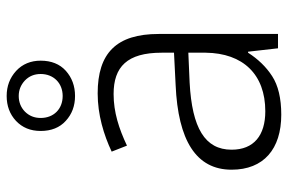

<svg xmlns="http://www.w3.org/2000/svg" viewBox="-164 -690 864 576"><g transform="rotate(-90 268.0 -402.0)"><path d="M268.1 -608.9C297.9 -608.9 323.2 -618.2 343.8 -636.7C363.8 -654.8 374 -680.2 374 -711.9C374 -741.7 363.8 -766.6 343.3 -785.6C322.3 -804.7 297.4 -814 268.1 -814C238.3 -814 213.4 -804.7 193.4 -786.1C173.3 -767.1 163.1 -742.7 163.1 -711.9C163.1 -680.2 173.3 -654.8 193.4 -636.7C213.4 -618.2 238.3 -608.9 268.1 -608.9ZM268.1 -646C228.5 -646 202.1 -673.3 202.1 -711.9C202.1 -731 208.5 -746.6 221.2 -759.3C233.9 -771.5 249.5 -777.8 268.1 -777.8C286.1 -777.8 301.3 -771.5 314.5 -759.3C327.6 -746.6 334 -731 334 -711.9C334 -673.3 306.6 -646 268.1 -646ZM275.9 -541C211.9 -541 151.9 -522.9 101.1 -499L119.1 -453.1C169.9 -477.1 219.2 -493.2 273.9 -493.2C355.5 -493.2 397.9 -452.6 397.9 -349.1V-312L300.8 -307.1C135.3 -299.8 46.9 -246.1 46.9 -139.2C46.9 -43 108.9 9.8 211.9 9.8C261.2 9.8 299.8 0.5 327.6 -17.6C355.5 -35.6 378.9 -60.1 397.9 -89.8H400.9L411.1 0H454.1V-357.9C454.1 -484.9 396.5 -541 275.9 -541ZM397.9 -269V-216.8C396.5 -105 333 -38.1 222.2 -38.1C149.9 -38.1 106.9 -72.3 106.9 -139.2C106.9 -219.2 171.9 -257.8 308.1 -265.1Z"/></g></svg>

Font: Noto Reveo Sans
Style: Regular
Weight: 300
Designer: Monotype Design Team
Foundry: Monotype Imaging Inc.
Version: Version 2.007